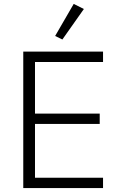

<svg xmlns="http://www.w3.org/2000/svg" viewBox="-20 -962 614 982"><path d="M409 -916 357 -942 262 -778 299 -760ZM507 0V-53H159V-328H490V-381H159V-645H507V-698H99V0Z"/></svg>

Font: IBM Plex Arabic Light
Style: Regular
Weight: 300
Designer: Mike Abbink, Paul van der Laan, Pieter van Rosmalen, Wael Morcos, Khajak Apelian
Foundry: Bold Monday
Version: Version 1.0